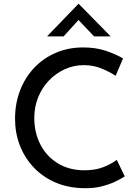

<svg xmlns="http://www.w3.org/2000/svg" viewBox="-20 -980 734 1008"><path d="M635 -54Q617 -42 586 -27Q555 -12 513.5 -1.5Q472 9 423 8Q338 7 271 -22Q204 -51 156.5 -101.5Q109 -152 84 -217Q59 -282 59 -356Q59 -437 85.5 -505.5Q112 -574 160 -624.5Q208 -675 273.5 -703Q339 -731 417 -731Q482 -731 535 -713.5Q588 -696 626 -673L587 -582Q557 -602 514 -620Q471 -638 420 -638Q367 -638 320 -616.5Q273 -595 237 -557.5Q201 -520 180.5 -469.5Q160 -419 160 -361Q160 -283 192.5 -220.5Q225 -158 284.5 -122Q344 -86 424 -86Q480 -86 522.5 -102.5Q565 -119 593 -141ZM474 -789 392 -875 314 -789H227L392 -960H393L561 -789Z"/></svg>

Font: Synthetic
Style: Regular
Weight: 400
Designer: Santiago Orozco
Foundry: Typemade
Version: Version 2.000; ttfautohint (v1.8.4.7-5d5b)